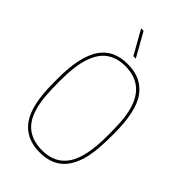

<svg xmlns="http://www.w3.org/2000/svg" viewBox="-294 -1109 1218 1218"><g transform="rotate(45 315.0 -500.0)"><path d="M326 -846ZM326 -846H304L214 -1006H236ZM315 6Q192 6 128.5 -80.5Q65 -167 65 -370V-410Q65 -600 125 -693Q185 -786 315 -786Q438 -786 501.5 -699.5Q565 -613 565 -410Q565 -336 561.5 -288.5Q558 -241 549 -198Q526 -96 468.5 -45Q411 6 315 6ZM318 -14Q432 -14 488.5 -98Q545 -182 545 -370Q545 -441 542.5 -487Q540 -533 531 -575Q490 -766 312 -766Q239 -766 188.5 -731Q138 -696 111.5 -618Q85 -540 85 -410Q85 -324 90 -267Q95 -210 111 -161Q157 -14 318 -14Z"/></g></svg>

Font: Tanohe Sans Thin
Style: Regular
Weight: 100
Designer: Village Type and Design LLC & Cristiano Sobral
Foundry: Cooper Hewitt Smithsonian Design Museum
Version: Version 1.00;September 29, 2021;FontCreator 13.0.0.2655 64-b